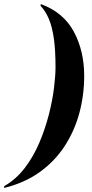

<svg xmlns="http://www.w3.org/2000/svg" viewBox="-61 -794 456 951"><path d="M-40 128Q19 94 62 37.5Q105 -19 134 -87.5Q163 -156 181 -226.5Q199 -297 206.5 -358.5Q214 -420 214 -461Q214 -547 205.5 -605Q197 -663 180.5 -701.5Q164 -740 140 -765L141 -774Q253 -733 304.5 -637.5Q356 -542 356 -418Q356 -323 332 -234Q308 -145 259 -70Q210 5 135.5 58.5Q61 112 -41 137Z"/></svg>

Font: Noto Serif Display SemiCondensed
Style: Bold Italic
Weight: 700
Width: 4
Italic angle: -12°
Designer: Monotype Design Team
Foundry: Monotype Imaging Inc.
Version: Version 2.009